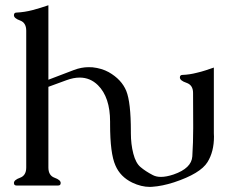

<svg xmlns="http://www.w3.org/2000/svg" viewBox="-20 -715 905 740"><path d="M804.2 -201.2Q804.7 -194.8 804.7 -188.5Q804.7 -130.4 779.8 -90.3Q752.4 -45.9 650.4 -12.2Q605 2.4 566.9 4.9Q562.5 5.4 558.1 5.4Q524.4 5.4 489.7 -11.2Q443.4 -33.7 424.8 -77.6Q404.3 -123.5 404.3 -235.8V-246.1Q404.3 -340.3 357.4 -386.7Q327.6 -416 287.1 -416Q263.2 -416 235.8 -405.8L166.5 -380.4V-69.3Q166.5 -38.6 190.2 -30Q213.9 -21.5 213.9 -9.8Q213.9 0 204.1 0H43.5Q33.7 0 33.7 -9.8Q33.7 -21.5 57.4 -30Q81.1 -38.6 81.1 -69.3V-596.7Q81.1 -627.4 57.4 -636Q33.7 -644.5 33.7 -656.2Q33.7 -666.5 43.5 -666.5Q74.7 -668 105.2 -676Q135.7 -684.1 166.5 -694.8V-407.7L265.1 -445.3Q293.5 -456.1 321.8 -456.1Q329.1 -456.1 336.9 -455.6Q372.1 -451.7 398.9 -437Q448.7 -408.7 466.8 -364.3Q484.4 -320.3 484.4 -208.5V-202.1Q484.4 -159.2 493.9 -122.6Q503.4 -85.9 522 -70.8Q541 -54.7 569.3 -40Q582.5 -33.2 600.1 -33.2Q621.1 -33.2 648.9 -42.5Q718.3 -66.4 721.2 -112.3Q724.6 -166 724.6 -220.7V-234.4Q724.1 -295.4 724.1 -356.9Q724.1 -387.2 698.7 -395.8Q673.3 -404.3 673.3 -416.5Q673.3 -426.3 683.6 -426.3Q710.4 -427.2 738.8 -434.6Q755.9 -438.5 771.5 -443.6Q787.1 -448.7 804.2 -454.6Z"/></svg>

Font: Caudex
Style: Regular
Weight: 400
Version: Version 1.01